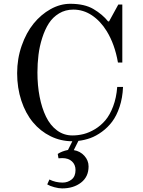

<svg xmlns="http://www.w3.org/2000/svg" viewBox="-20 -747 772 1034"><path d="M72.3 -353Q72.3 -430.7 96.7 -500.7Q121.1 -570.8 160.9 -619.9Q200.7 -668.9 252.4 -697.8Q304.2 -726.6 358.4 -726.6Q435.5 -726.6 483.4 -698.2Q532.7 -668.9 562 -631.8H567.4L617.2 -722.7H638.7V-410.2H615.2Q598.1 -509.3 554.2 -580.1Q521 -633.8 474.9 -664.6Q428.7 -695.3 375 -695.3Q332 -695.3 298.1 -674.8Q264.2 -654.3 242.9 -621.1Q221.7 -587.9 207.3 -542.7Q192.9 -497.6 187.3 -451.7Q181.6 -405.8 181.6 -356.4Q181.6 -286.6 193.4 -226.1Q205.1 -165.5 227.8 -118.7Q250.5 -71.8 287.1 -44.7Q323.7 -17.6 370.1 -17.6Q400.4 -17.6 430.4 -25.1Q460.4 -32.7 491.7 -51.5Q522.9 -70.3 547.4 -99.1Q571.8 -127.9 589.4 -174.3Q606.9 -220.7 611.3 -278.8H642.6Q640.1 -219.7 624 -171.6Q607.9 -123.5 584 -91.8Q560.1 -60.1 528.8 -37.4Q497.6 -14.6 466.6 -3.4Q435.5 7.8 402.3 11.7L377.4 61.5Q411.6 66.9 434.3 92Q457 117.2 457 149.4Q457 205.1 416.5 236.3Q376 267.6 314.5 267.6Q296.4 267.6 272.7 261.2Q249 254.9 234.4 246.1L246.1 219.7Q279.3 236.3 317.4 236.3Q344.7 236.3 365.7 219.7Q386.7 203.1 386.7 168.5Q386.7 140.1 367.7 122.3Q348.6 104.5 315.9 104.5Q300.3 104.5 294.9 105.5L291 82Q312.5 67.4 346.2 60.5L369.6 13.7Q307.1 13.7 252.2 -13.4Q197.3 -40.5 157.5 -88.4Q117.7 -136.2 95 -204.8Q72.3 -273.4 72.3 -353Z"/></svg>

Font: Theano Modern
Style: Regular
Weight: 400
Designer: Alexey Kryukov
Version: Version 2.00